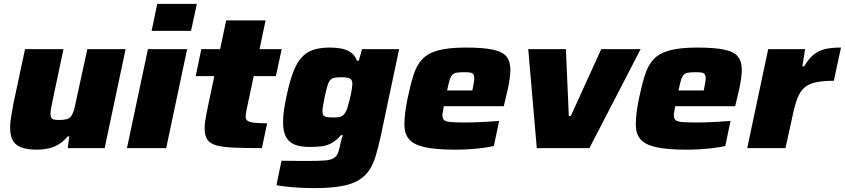

<svg xmlns="http://www.w3.org/2000/svg" viewBox="-20 -763 4352 989"><path d="M173 8Q117 8 86.5 -5Q56 -18 44 -43.5Q32 -69 32 -107Q32 -129 37.5 -162Q43 -195 49 -229L109 -510H307L252 -250Q248 -230 244 -209Q240 -188 240 -178Q240 -164 244.5 -156.5Q249 -149 259 -147Q269 -145 285 -145Q309 -145 323 -149Q337 -153 345.5 -163.5Q354 -174 360 -193Q366 -212 371 -240L430 -510H627L519 0H329L337 -60H328Q307 -34 281.5 -19Q256 -4 228 2Q200 8 173 8Z M761 -604 790 -743H994L964 -604ZM634 0 742 -510H944L836 0Z M1329 0Q1243 0 1186 -2.5Q1129 -5 1095.5 -14Q1062 -23 1048 -44Q1034 -65 1034 -101Q1034 -115 1036 -132Q1038 -149 1042 -169Q1046 -189 1050 -210L1084 -371H988L1017 -510H1114L1145 -658H1348L1317 -510H1431L1401 -371H1287L1251 -202Q1249 -194 1248 -186Q1247 -178 1246 -172Q1245 -166 1245 -162Q1245 -149 1254.5 -141.5Q1264 -134 1288 -131Q1312 -128 1356 -128Z M1597 206Q1563 206 1526 204Q1489 202 1457 198.5Q1425 195 1404 191L1430 65Q1452 65 1476 65.5Q1500 66 1524.5 66Q1549 66 1572 66Q1624 66 1653.5 63.5Q1683 61 1698.5 52Q1714 43 1721 25Q1728 7 1734 -25Q1736 -35 1739 -45.5Q1742 -56 1746 -67H1737Q1713 -40 1689 -26.5Q1665 -13 1637.5 -9.5Q1610 -6 1575 -6Q1530 -6 1499.5 -17.5Q1469 -29 1453.5 -57Q1438 -85 1438 -135Q1438 -161 1442.5 -193Q1447 -225 1455 -264Q1471 -340 1489.5 -389.5Q1508 -439 1533.5 -467Q1559 -495 1594.5 -506.5Q1630 -518 1680 -518Q1711 -518 1738 -513Q1765 -508 1786.5 -493.5Q1808 -479 1819 -450H1828L1845 -510H2036L1940 -56Q1928 -2 1915 41Q1902 84 1881 115Q1860 146 1825 166.5Q1790 187 1734.5 196.5Q1679 206 1597 206ZM1697 -158Q1716 -158 1727.5 -160Q1739 -162 1747 -169Q1755 -176 1761 -187Q1766 -196 1770.5 -211Q1775 -226 1779.5 -243.5Q1784 -261 1787.5 -278Q1791 -295 1793 -309Q1795 -323 1795 -331Q1795 -352 1782 -358.5Q1769 -365 1741 -365Q1717 -365 1703 -362.5Q1689 -360 1680.5 -350Q1672 -340 1666 -319Q1660 -298 1652 -261Q1647 -236 1644 -218Q1641 -200 1641 -190Q1641 -175 1646 -168.5Q1651 -162 1664 -160Q1677 -158 1697 -158Z M2326 8Q2225 8 2167.5 -5Q2110 -18 2086.5 -46.5Q2063 -75 2063 -121Q2063 -148 2067 -181.5Q2071 -215 2079 -254Q2094 -326 2110 -376.5Q2126 -427 2155 -458Q2184 -489 2237.5 -503.5Q2291 -518 2379 -518Q2470 -518 2520 -507Q2570 -496 2589.5 -471Q2609 -446 2609 -404Q2609 -385 2605.5 -359Q2602 -333 2596 -305.5Q2590 -278 2584 -254L2575 -216H2266Q2264 -203 2261.5 -190Q2259 -177 2259 -169Q2259 -152 2268.5 -144Q2278 -136 2305.5 -134Q2333 -132 2386 -132Q2406 -132 2433 -133Q2460 -134 2491 -136Q2522 -138 2551 -140L2524 -11Q2503 -6 2470 -1.5Q2437 3 2399.5 5.5Q2362 8 2326 8ZM2283 -297H2413L2416 -312Q2419 -329 2421 -340Q2423 -351 2423 -360Q2423 -374 2417.5 -381Q2412 -388 2400 -389.5Q2388 -391 2369 -391Q2345 -391 2331.5 -388.5Q2318 -386 2309.5 -377Q2301 -368 2295.5 -349Q2290 -330 2283 -297Z M2745 0 2701 -510H2895L2910 -165H2920L3077 -510H3280L3016 0Z M3518 8Q3417 8 3359.5 -5Q3302 -18 3278.5 -46.5Q3255 -75 3255 -121Q3255 -148 3259 -181.5Q3263 -215 3271 -254Q3286 -326 3302 -376.5Q3318 -427 3347 -458Q3376 -489 3429.5 -503.5Q3483 -518 3571 -518Q3662 -518 3712 -507Q3762 -496 3781.5 -471Q3801 -446 3801 -404Q3801 -385 3797.5 -359Q3794 -333 3788 -305.5Q3782 -278 3776 -254L3767 -216H3458Q3456 -203 3453.5 -190Q3451 -177 3451 -169Q3451 -152 3460.5 -144Q3470 -136 3497.5 -134Q3525 -132 3578 -132Q3598 -132 3625 -133Q3652 -134 3683 -136Q3714 -138 3743 -140L3716 -11Q3695 -6 3662 -1.5Q3629 3 3591.5 5.5Q3554 8 3518 8ZM3475 -297H3605L3608 -312Q3611 -329 3613 -340Q3615 -351 3615 -360Q3615 -374 3609.5 -381Q3604 -388 3592 -389.5Q3580 -391 3561 -391Q3537 -391 3523.5 -388.5Q3510 -386 3501.5 -377Q3493 -368 3487.5 -349Q3482 -330 3475 -297Z M3829 0 3937 -510H4127L4113 -421H4122Q4146 -461 4171 -481.5Q4196 -502 4229.5 -510Q4263 -518 4312 -518L4275 -347Q4219 -347 4182.5 -339Q4146 -331 4124 -312Q4102 -293 4088.5 -259Q4075 -225 4064 -173L4026 0Z"/></svg>

Font: Saira SemiExpanded ExtraBold
Style: Italic
Weight: 800
Width: 6
Italic angle: -12°
Designer: Hector Gatti with collaboration of the Omnibus-Type team
Foundry: Omnibus-Type
Version: Version 1.101